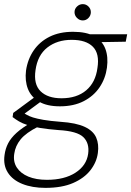

<svg xmlns="http://www.w3.org/2000/svg" viewBox="-51 -678 636 930"><path d="M169 232Q105 232 57.5 213Q10 194 -13 158Q-36 122 -29 73Q-25 42 -11.5 16Q2 -10 29 -34.5Q56 -59 100 -84L135 -65Q75 -35 49 -3Q23 29 18 67Q12 105 30.5 133.5Q49 162 86.5 177.5Q124 193 176 193Q261 193 314.5 158.5Q368 124 376 67Q383 16 353 -13.5Q323 -43 232 -48Q181 -52 144.5 -58Q108 -64 83 -72Q58 -80 41 -90Q24 -100 10 -111L13 -131L119 -209L158 -194L48 -113L52 -137Q65 -130 77.5 -122.5Q90 -115 109 -109Q128 -103 159.5 -97.5Q191 -92 242 -88Q318 -83 359.5 -63.5Q401 -44 415 -11.5Q429 21 423 63Q417 108 387 146.5Q357 185 303 208.5Q249 232 169 232ZM239 -163Q176 -163 137.5 -186Q99 -209 84 -248Q69 -287 75 -336Q83 -391 112 -433.5Q141 -476 189 -500Q237 -524 303 -524Q368 -524 406.5 -502Q445 -480 459.5 -441Q474 -402 467 -350Q460 -298 431.5 -255.5Q403 -213 354.5 -188Q306 -163 239 -163ZM247 -202Q321 -202 366.5 -240.5Q412 -279 421 -349Q432 -418 399 -451.5Q366 -485 296 -485Q226 -485 178.5 -448Q131 -411 121 -338Q111 -270 145.5 -236Q180 -202 247 -202ZM383 -473 374 -512H565L558 -476ZM350 -579Q334 -579 322 -591Q310 -603 310 -619Q310 -635 322 -646.5Q334 -658 350 -658Q366 -658 377.5 -646.5Q389 -635 389 -619Q389 -603 377.5 -591Q366 -579 350 -579Z"/></svg>

Font: DM Sans 12pt ExtraLight
Style: Italic
Weight: 250
Italic angle: -10°
Version: Version 4.004;gftools[0.9.30]